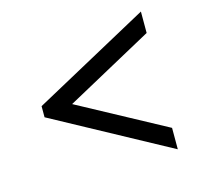

<svg xmlns="http://www.w3.org/2000/svg" viewBox="-81 -700 720 684"><g transform="rotate(-15 279.5 -358.0)"><path d="M494 -104 65 -337V-378L494 -612V-533L172 -357L494 -183Z"/></g></svg>

Font: Noto Serif Kannada
Style: Bold
Weight: 700
Version: Version 2.003